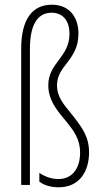

<svg xmlns="http://www.w3.org/2000/svg" viewBox="-20 -785 432 815"><path d="M313 -642C313 -713 274 -765 200 -765C113 -765 70 -697 70 -579V0H107V-577C107 -671 134 -731 199 -731C250 -731 275 -693 275 -642C275 -541 185 -519 185 -423C185 -367 213 -326 255 -277C293 -231 320 -195 320 -137C320 -72 288 -25 228 -25C200 -25 173 -34 147 -51V-14C169 3 200 10 229 10C317 10 358 -57 358 -138C358 -202 332 -240 286 -298C251 -342 222 -371 222 -424C222 -507 313 -530 313 -642Z"/></svg>

Font: Noto Sans Devanagari UI ExtraCondensed ExtraLight
Style: Regular
Weight: 200
Width: 2
Designer: Jelle Bosma - Monotype Design Team
Foundry: Monotype Imaging Inc.
Version: Version 2.004